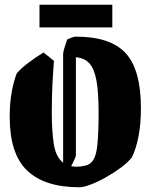

<svg xmlns="http://www.w3.org/2000/svg" viewBox="-20 -780 637 812"><path d="M208 -523Q206 -492 203.5 -453.5Q201 -415 200 -377Q199 -339 199 -307Q199 -226 207.5 -171Q216 -116 247 -92V-551Q247 -559 252 -576Q257 -593 264 -613Q272 -617 282.5 -621Q293 -625 301 -625Q448 -625 512 -554.5Q576 -484 576 -323Q576 -255 565.5 -202Q555 -149 538 -115Q522 -94 492.5 -72Q463 -50 428.5 -30.5Q394 -11 363.5 0.5Q333 12 316 12Q169 12 95 -58.5Q21 -129 21 -286Q21 -344 29.5 -390.5Q38 -437 51 -470Q67 -489 97.5 -512.5Q128 -536 164 -558ZM301 -123Q301 -118 295 -106Q289 -94 281 -77Q292 -75 305 -75Q318 -75 336 -78.5Q354 -82 364 -91Q385 -109 391 -160.5Q397 -212 397 -304Q397 -389 388 -439Q379 -489 358 -512Q337 -535 301 -538ZM147 -664V-760H455V-664Z"/></svg>

Font: Grenze Gotisch Black
Style: Regular
Weight: 900
Designer: Renata Polastri
Foundry: Omnibus-Type
Version: Version 1.001